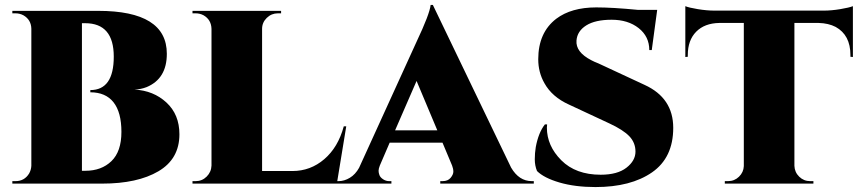

<svg xmlns="http://www.w3.org/2000/svg" viewBox="-20 -744 3485 778"><path d="M394 0H30V-10H43Q79 -10 98 -41Q106 -55 107 -72V-628Q106 -664 75 -682Q60 -690 43 -690H30V-700H378Q656 -700 656 -526Q656 -425 574 -391Q551 -382 525 -381Q602 -377 654.5 -328.5Q707 -280 707 -200Q707 -100 622 -50Q537 0 394 0ZM326 -52Q391 -52 431.5 -91Q472 -130 472 -209.5Q472 -289 440 -329.5Q408 -370 346 -370V-379Q441 -379 441 -514.5Q441 -650 325 -650Q325 -650 325 -650H312V-52H325Q326 -52 326 -52Z M773 -10Q799 -10 817.5 -28.5Q836 -47 837 -73V-627Q836 -664 805 -682Q790 -690 773 -690H760V-700H1119V-690H1106Q1080 -690 1061 -671.5Q1042 -653 1042 -627V-51H1165Q1238 -51 1294 -99Q1350 -147 1373 -232H1383L1345 0H760V-10Z M2135 -10H2143V0H1764V-10H1773Q1795 -10 1806 -23.5Q1817 -37 1817 -48.5Q1817 -60 1812 -73L1773 -166H1559L1519 -73Q1514 -60 1514 -52Q1514 -44 1517.5 -34.5Q1521 -25 1532.5 -17.5Q1544 -10 1557 -10H1566V0H1343V-10H1352Q1375 -10 1397.5 -23.5Q1420 -37 1435 -64L1668 -575Q1721 -687 1725 -724H1734L2051 -65Q2083 -10 2135 -10ZM1581 -216H1752L1668 -416Z M2393 14Q2310 14 2247 -4.5Q2184 -23 2156 -51Q2147 -73 2147 -98.5Q2147 -124 2151 -148Q2162 -207 2188 -240H2197Q2196 -234 2196 -227Q2196 -153 2254.5 -94.5Q2313 -36 2414 -36Q2482 -36 2518.5 -64.5Q2555 -93 2555 -129.5Q2555 -166 2530 -192Q2505 -218 2449 -244L2286 -320Q2217 -351 2186 -407Q2161 -451 2161 -504Q2161 -612 2234 -668Q2295 -714 2396 -714Q2462 -714 2565 -704H2643L2621 -541H2611Q2611 -596 2568 -630Q2525 -664 2458.5 -664Q2392 -664 2355.5 -641Q2319 -618 2316 -580Q2312 -533 2376 -500Q2387 -494 2405 -487L2592 -400Q2708 -347 2708 -226Q2708 -105 2622 -45.5Q2536 14 2393 14Z M3199 -651V-72Q3200 -46 3218.5 -28Q3237 -10 3263 -10H3276V0H2917V-10H2930Q2956 -10 2974.5 -28Q2993 -46 2994 -71V-651H2895Q2835 -650 2801 -615.5Q2767 -581 2767 -521V-514L2757 -513V-719Q2771 -713 2807.5 -707Q2844 -701 2875 -701H3318Q3349 -701 3385 -707Q3421 -713 3436 -719V-513L3426 -514V-521Q3426 -602 3366 -635Q3337 -650 3297 -651Z"/></svg>

Font: Cinzel Decorative Black
Style: Regular
Weight: 900
Designer: Natanael Gama
Version: Version 1.002;PS 001.002;hotconv 1.0.56;makeotf.lib2.0.21325